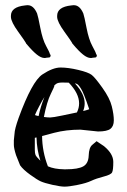

<svg xmlns="http://www.w3.org/2000/svg" viewBox="-20 -695 480 724"><path d="M345.1 -485.9V-488.1L342.8 -490.2C341.9 -495.1 337 -505.7 328.1 -521.7C319.3 -537.8 312 -560.6 306.3 -590C300.7 -619.4 296.6 -637.4 294.2 -644.1C285.3 -664.9 273.5 -675.4 258.8 -675.4H256.5L248.3 -674.5C213.1 -670.7 195.5 -657.7 195.5 -635.4V-631V-630.6C196.1 -618.1 205.2 -599.7 222.8 -575.4C240.4 -551.1 250.3 -536.7 252.4 -532.4V-531.1L253.8 -529.8C268.8 -511.8 281.8 -498.4 292.8 -489.6C303.8 -480.7 313.6 -476.3 322.2 -476.3H324.5L329.1 -477.2L341 -478.5C343.7 -479.9 345.1 -482.4 345.1 -485.9ZM170.8 -485.9V-488.1L168.5 -490.2C167.6 -495.1 162.7 -505.7 153.8 -521.7C144.9 -537.8 137.7 -560.6 132 -590C126.4 -619.4 122.3 -637.4 119.9 -644.1C111 -664.9 99.2 -675.4 84.5 -675.4H82.2L74 -674.5C38.8 -670.7 21.2 -657.7 21.2 -635.4V-631V-630.6C21.8 -618.1 30.9 -599.7 48.5 -575.4C66.1 -551.1 75.9 -536.7 78.1 -532.4V-531.1L79.5 -529.8C94.5 -511.8 107.5 -498.4 118.5 -489.6C129.5 -480.7 139.3 -476.3 147.9 -476.3H150.1L154.7 -477.2L166.7 -478.5C169.4 -479.9 170.8 -482.4 170.8 -485.9ZM145.5 -253.9C153 -292.3 161.8 -321.6 171.9 -341.8C180.7 -359.4 185.1 -369.5 185.1 -372.1C185.1 -372.7 184.9 -373 184.6 -373C185.2 -373.7 187.7 -375.7 192.1 -378.9C196.5 -382.2 204.3 -383.8 215.6 -383.8C226.8 -383.8 234.7 -383.6 239.3 -383.3C265.3 -356.3 278.3 -330.2 278.3 -305.2C278.3 -293.5 275.6 -282.1 270 -271C257.3 -268.4 239 -264.6 215.1 -259.5C191.2 -254.5 175.9 -252 169.4 -252C162.9 -252 154.9 -252.6 145.5 -253.9ZM229 -56.6H221.7C196.9 -57 176.6 -60.7 160.6 -67.9C146.3 -105 139 -143.1 138.7 -182.1C139.3 -182.5 154.6 -186.5 184.6 -194.3C214.5 -202.1 247.4 -206.1 283.2 -206.1L349.6 -199.2C372.4 -199.2 388 -202.6 396.5 -209.2C404.9 -215.9 409.2 -226.6 409.2 -241.2C409.2 -255.9 406.7 -273.4 401.6 -293.9C396.6 -314.5 384.8 -337.7 366.2 -363.8C347.7 -389.8 334.1 -406.1 325.7 -412.6C317.2 -419.1 300.4 -425.4 275.1 -431.4C249.9 -437.4 227.6 -440.4 208.3 -440.4C188.9 -440.4 166.1 -431.7 139.9 -414.3C113.7 -396.9 83.8 -342.3 50.3 -250.5C40.2 -222.2 35 -202.1 34.7 -190.4L32.2 -166V-148.9C32.2 -140.1 35 -127.1 40.5 -109.9L55.7 -71.8C63.2 -61 75.8 -49.2 93.5 -36.4C111.2 -23.5 124.7 -15.1 133.8 -11C142.9 -6.9 157.6 -2.6 177.7 2C197.9 6.5 213.3 8.8 223.9 8.8C234.5 8.8 250.7 6.6 272.7 2.2C294.7 -2.2 311.8 -7.3 324.2 -13.2C336.6 -19 352.1 -24.3 370.6 -29.1C389.2 -33.8 399.9 -39.1 402.8 -45.2C405.8 -51.2 407.2 -64.3 407.2 -84.5C407.2 -104.7 395.8 -124.2 373 -143.1L372.6 -143.6L344.2 -162.6L328.1 -148.9C319.7 -142.1 315.1 -128.7 314.5 -108.6C313.8 -88.6 307 -75 293.9 -67.6C280.9 -60.3 259.3 -56.6 229 -56.6ZM147.5 -329.1C137.7 -304.7 130.4 -280.8 125.5 -257.3C119 -258.6 114.4 -259.9 111.8 -261.2C114.1 -267.4 119.4 -278.4 127.7 -294.2C136 -310 142.6 -321.6 147.5 -329.1ZM111.3 -129.4V-175.3L117.7 -176.8C118.3 -146.8 123.2 -117.5 132.3 -88.9C121.9 -99 115.8 -106.2 114 -110.6C112.2 -115 111.3 -121.3 111.3 -129.4ZM269 -378.9C272.9 -377.9 278.4 -371.9 285.4 -360.8C292.4 -349.8 302.7 -323.9 316.4 -283.2C312.8 -281.6 308.4 -280.1 303.2 -278.8L293.5 -276.4C297.4 -285.8 299.3 -295.4 299.3 -305.2C299.3 -329.3 286.9 -354.5 262.2 -380.9C262.9 -380.5 265.1 -379.9 269 -378.9Z"/></svg>

Font: Drukaatie burti
Style: Regular
Weight: 400
Version: Version 0.14.4